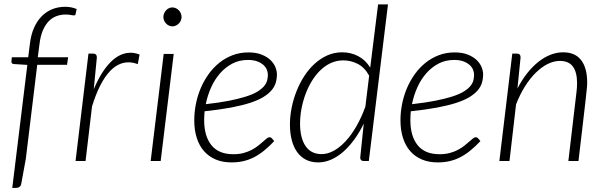

<svg xmlns="http://www.w3.org/2000/svg" viewBox="-20 -748 2805 892"><path d="M153 -447 100 -10.5 79 104.5Q77 115.5 70.5 120.2Q64 125 54.5 125H37L107 -446.5L44 -450.5Q33 -451.5 33 -461.5Q33 -462 33.2 -464.8Q33.5 -467.5 35 -482H111L119 -545Q124 -587.5 138.5 -619.8Q153 -652 174.8 -673.5Q196.5 -695 224 -705.8Q251.5 -716.5 283 -716.5Q297 -716.5 311 -713.8Q325 -711 336 -706L331 -682Q330.5 -676.5 323.5 -676.5Q318 -676.5 308 -678.5Q298 -680.5 285 -680.5Q262.5 -680.5 242.2 -673Q222 -665.5 206.2 -649.2Q190.5 -633 179.2 -607Q168 -581 163.5 -543.5L155.5 -482H296.5L291.5 -447Z M331 0 391 -499H412.5Q430 -499 430 -481L415.5 -333Q449.5 -414.5 493.2 -458.8Q537 -503 586.5 -503Q607 -503 628.5 -494.5L620 -450Q597 -458.5 577 -458.5Q523.5 -458.5 480.8 -405.8Q438 -353 407.5 -253.5L377.5 0Z M787 -497.5 726.5 0H680L740.5 -497.5ZM823.5 -669Q823.5 -660 820 -652.2Q816.5 -644.5 810.5 -638.5Q804.5 -632.5 796.8 -629Q789 -625.5 781 -625.5Q772.5 -625.5 765 -629Q757.5 -632.5 751.8 -638.5Q746 -644.5 742.5 -652.2Q739 -660 739 -669Q739 -678 742.5 -686Q746 -694 751.8 -700.2Q757.5 -706.5 765 -710Q772.5 -713.5 781 -713.5Q789 -713.5 796.8 -710Q804.5 -706.5 810.5 -700.5Q816.5 -694.5 820 -686.2Q823.5 -678 823.5 -669Z M1266.5 -402.5Q1266.5 -382 1261 -363.5Q1255.5 -345 1241.5 -328.5Q1227.5 -312 1203.5 -297.2Q1179.5 -282.5 1142 -270.2Q1104.5 -258 1052.5 -248.2Q1000.5 -238.5 930.5 -231Q929.5 -220.5 929 -210.2Q928.5 -200 928.5 -190Q928.5 -115.5 962.2 -73.5Q996 -31.5 1064 -31.5Q1090.5 -31.5 1111.8 -37.2Q1133 -43 1149.8 -52Q1166.5 -61 1179.2 -71Q1192 -81 1202 -90Q1212 -99 1219.2 -104.8Q1226.5 -110.5 1232.5 -110.5Q1238.5 -110.5 1243 -105.5L1254 -92.5Q1229.5 -66.5 1206.2 -47.8Q1183 -29 1159.2 -17Q1135.5 -5 1110 0.8Q1084.5 6.5 1055.5 6.5Q1014 6.5 981.8 -7.2Q949.5 -21 927.5 -46.2Q905.5 -71.5 894 -107.8Q882.5 -144 882.5 -189Q882.5 -226.5 890 -264.5Q897.5 -302.5 912.2 -337.5Q927 -372.5 948.8 -403Q970.5 -433.5 998.5 -456Q1026.5 -478.5 1060.5 -491.5Q1094.5 -504.5 1134 -504.5Q1170.5 -504.5 1195.8 -494.2Q1221 -484 1236.8 -468.8Q1252.5 -453.5 1259.5 -435.8Q1266.5 -418 1266.5 -402.5ZM1131.5 -469.5Q1091.5 -469.5 1059.2 -452.5Q1027 -435.5 1002.2 -407.2Q977.5 -379 960.8 -341.8Q944 -304.5 936 -264Q999.5 -271 1045.5 -280.2Q1091.5 -289.5 1123.5 -299.8Q1155.5 -310 1175.2 -322Q1195 -334 1206 -346.8Q1217 -359.5 1220.8 -373Q1224.5 -386.5 1224.5 -401Q1224.5 -411.5 1219.8 -423.8Q1215 -436 1204 -446Q1193 -456 1175.2 -462.8Q1157.5 -469.5 1131.5 -469.5Z M1670.5 0Q1661 0 1657.2 -4.5Q1653.5 -9 1653.5 -15.5L1670 -174Q1650.5 -133.5 1626.2 -100.2Q1602 -67 1575 -43.2Q1548 -19.5 1518.5 -6.5Q1489 6.5 1458.5 6.5Q1426 6.5 1401.5 -6Q1377 -18.5 1360.5 -41.5Q1344 -64.5 1335.5 -97Q1327 -129.5 1327 -170Q1327 -208 1335 -247.8Q1343 -287.5 1357.8 -324.8Q1372.5 -362 1393.8 -394.8Q1415 -427.5 1442 -452Q1469 -476.5 1501 -490.8Q1533 -505 1569.5 -505Q1610 -505 1644 -487.2Q1678 -469.5 1700 -434L1736.5 -727.5H1782.5L1693.5 0ZM1474 -32Q1502.5 -32 1531 -47.8Q1559.5 -63.5 1586.2 -92.5Q1613 -121.5 1636.2 -162.2Q1659.5 -203 1677.5 -252.5L1695 -396.5Q1673.5 -435.5 1641.5 -451.5Q1609.5 -467.5 1575 -467.5Q1543.5 -467.5 1516.2 -454.8Q1489 -442 1466.8 -420Q1444.5 -398 1427.2 -369Q1410 -340 1398.2 -307.5Q1386.5 -275 1380.2 -240.5Q1374 -206 1374 -174Q1374 -107 1399.5 -69.5Q1425 -32 1474 -32Z M2224.5 -402.5Q2224.5 -382 2219 -363.5Q2213.5 -345 2199.5 -328.5Q2185.5 -312 2161.5 -297.2Q2137.5 -282.5 2100 -270.2Q2062.5 -258 2010.5 -248.2Q1958.5 -238.5 1888.5 -231Q1887.5 -220.5 1887 -210.2Q1886.5 -200 1886.5 -190Q1886.5 -115.5 1920.2 -73.5Q1954 -31.5 2022 -31.5Q2048.5 -31.5 2069.8 -37.2Q2091 -43 2107.8 -52Q2124.5 -61 2137.2 -71Q2150 -81 2160 -90Q2170 -99 2177.2 -104.8Q2184.5 -110.5 2190.5 -110.5Q2196.5 -110.5 2201 -105.5L2212 -92.5Q2187.5 -66.5 2164.2 -47.8Q2141 -29 2117.2 -17Q2093.5 -5 2068 0.8Q2042.5 6.5 2013.5 6.5Q1972 6.5 1939.8 -7.2Q1907.5 -21 1885.5 -46.2Q1863.5 -71.5 1852 -107.8Q1840.5 -144 1840.5 -189Q1840.5 -226.5 1848 -264.5Q1855.5 -302.5 1870.2 -337.5Q1885 -372.5 1906.8 -403Q1928.5 -433.5 1956.5 -456Q1984.5 -478.5 2018.5 -491.5Q2052.5 -504.5 2092 -504.5Q2128.5 -504.5 2153.8 -494.2Q2179 -484 2194.8 -468.8Q2210.5 -453.5 2217.5 -435.8Q2224.5 -418 2224.5 -402.5ZM2089.5 -469.5Q2049.5 -469.5 2017.2 -452.5Q1985 -435.5 1960.2 -407.2Q1935.5 -379 1918.8 -341.8Q1902 -304.5 1894 -264Q1957.5 -271 2003.5 -280.2Q2049.5 -289.5 2081.5 -299.8Q2113.5 -310 2133.2 -322Q2153 -334 2164 -346.8Q2175 -359.5 2178.8 -373Q2182.5 -386.5 2182.5 -401Q2182.5 -411.5 2177.8 -423.8Q2173 -436 2162 -446Q2151 -456 2133.2 -462.8Q2115.5 -469.5 2089.5 -469.5Z M2300 0 2360 -499H2381.5Q2398.5 -499 2398.5 -481L2384 -337Q2404.5 -376.5 2429.2 -407.8Q2454 -439 2481.5 -460.8Q2509 -482.5 2538 -493.8Q2567 -505 2596.5 -505Q2652 -505 2680 -468.5Q2708 -432 2708 -364Q2708 -359.5 2707.8 -353.8Q2707.5 -348 2706.2 -335.5Q2705 -323 2702.5 -300.2Q2700 -277.5 2695.5 -238.8Q2691 -200 2684.2 -141.8Q2677.5 -83.5 2667.5 0H2620.5L2658 -318Q2661 -341 2661 -361.5Q2661 -412 2641.8 -438.5Q2622.5 -465 2581 -465Q2553 -465 2524.5 -450.8Q2496 -436.5 2469.2 -410.2Q2442.5 -384 2419 -346.8Q2395.5 -309.5 2377.5 -263L2347 0Z"/></svg>

Font: Lato TR Light
Style: Italic
Weight: 300
Italic angle: -12°
Designer: Lukasz Dziedzic
Foundry: Lukasz Dziedzic
Version: Version 1.104 2013